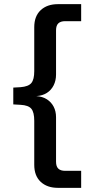

<svg xmlns="http://www.w3.org/2000/svg" viewBox="-20 -725 425 925"><path d="M259 180Q207 180 176 151Q145 122 145 69V-143Q145 -184 131 -201Q117 -218 79 -220L44 -222V-303L79 -305Q117 -308 131 -325Q145 -342 145 -382V-594Q145 -647 176 -676Q207 -705 259 -705H371V-623H294Q272 -623 261 -612.5Q250 -602 250 -579V-366Q250 -337 238.5 -314Q227 -291 206 -277.5Q185 -264 155 -262Q185 -260 206 -246.5Q227 -233 238.5 -211Q250 -189 250 -160V54Q250 77 261 87.5Q272 98 294 98H371V180Z"/></svg>

Font: Nunito Sans 9pt SemiBold
Style: Regular
Weight: 600
Version: Version 3.101;gftools[0.9.27]